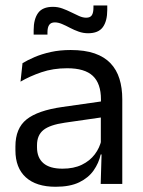

<svg xmlns="http://www.w3.org/2000/svg" viewBox="-20 -686 534 716"><path d="M436 0H355.5L359 -118.5L356 -131V-286.5L356.5 -315Q356.5 -374.5 326.2 -403Q296 -431.5 230.5 -431.5Q178 -431.5 134.2 -416.5Q90.5 -401.5 56.5 -381.5L64 -450.5Q83 -462 109.2 -473.2Q135.5 -484.5 169.2 -492Q203 -499.5 243.5 -499.5Q296 -499.5 332.8 -486.8Q369.5 -474 392.2 -450Q415 -426 425.5 -392Q436 -358 436 -316ZM187.5 10.5Q115 10.5 76.2 -24.8Q37.5 -60 37.5 -125.5V-140Q37.5 -207.5 79.2 -240.8Q121 -274 212 -287L366.5 -309L371 -250L222 -228.5Q166 -220.5 142 -201.2Q118 -182 118 -144.5V-136.5Q118 -98 141.8 -77.5Q165.5 -57 213 -57Q255 -57 285 -71.5Q315 -86 333.5 -110.5Q352 -135 358.5 -165L371 -110H355.5Q348.5 -78 329.2 -50.5Q310 -23 275.5 -6.2Q241 10.5 187.5 10.5ZM308.5 -562Q290.5 -562 273.5 -568Q256.5 -574 241 -582.2Q225.5 -590.5 211.2 -596.5Q197 -602.5 184.5 -602.5Q170 -602.5 163.5 -593.2Q157 -584 157 -565.5V-557H105.5V-573.5Q105.5 -614.5 122 -637.5Q138.5 -660.5 177.5 -660.5Q196 -660.5 213 -654.2Q230 -648 245.5 -640.2Q261 -632.5 275 -626.2Q289 -620 301.5 -620Q316.5 -620 322.5 -629.2Q328.5 -638.5 328.5 -657.5V-665.5H380V-649Q380 -607.5 363.5 -584.8Q347 -562 308.5 -562Z"/></svg>

Font: Anek Devanagari
Style: Regular
Weight: 400
Designer: Kailash Malviya (Devanagari) & Yesha Goshar (Latin)
Foundry: Ek Type
Version: Version 1.003